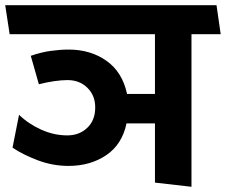

<svg xmlns="http://www.w3.org/2000/svg" viewBox="-31 -700 866 736"><path d="M42 -260Q78 -225 127 -203Q176 -181 227 -181Q273 -181 303.5 -210Q334 -239 334 -288Q334 -334 304 -363.5Q274 -393 228 -393Q206 -393 177.5 -389Q149 -385 118 -377L87 -486Q127 -500 164 -505Q201 -510 232 -510Q316 -510 377 -467Q438 -424 456 -340H563V-569H6L-11 -680H799L815 -569H703V16L563 0V-227H454Q437 -146 376 -105Q315 -64 232 -64Q171 -64 114 -85.5Q57 -107 17 -134Z"/></svg>

Font: Palanquin Dark
Style: Regular
Weight: 400
Designer: Pria Ravichandran
Version: Version 1.000